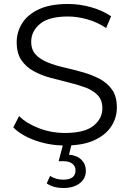

<svg xmlns="http://www.w3.org/2000/svg" viewBox="-20 -726 655 966"><path d="M307 6Q228 6 157 -19.5Q86 -45 47 -85L76 -142Q113 -105 175.5 -81Q238 -57 307 -57Q405 -57 450 -93Q495 -129 495 -181Q495 -222 472 -246.5Q449 -271 410.5 -285.5Q372 -300 326 -311Q280 -322 234 -334.5Q188 -347 149.5 -368Q111 -389 87.5 -423.5Q64 -458 64 -514Q64 -565 91.5 -609Q119 -653 176 -679.5Q233 -706 322 -706Q381 -706 439 -689.5Q497 -673 539 -644L514 -585Q469 -615 418.5 -629Q368 -643 322 -643Q226 -643 181.5 -606Q137 -569 137 -516Q137 -475 160.5 -450.5Q184 -426 222.5 -411Q261 -396 307 -385.5Q353 -375 398.5 -362Q444 -349 482.5 -328.5Q521 -308 544.5 -274Q568 -240 568 -185Q568 -134 540 -90.5Q512 -47 454.5 -20.5Q397 6 307 6ZM299 220Q250 220 215 197L232 159Q261 178 298 178Q360 178 360 131Q360 111 344.5 98Q329 85 298 85H275L299 -6H342L327 52Q368 56 390 78Q412 100 412 133Q412 173 380.5 196.5Q349 220 299 220Z"/></svg>

Font: Montserrat
Style: Regular
Weight: 400
Designer: Julieta Ulanovsky
Foundry: Julieta Ulanovsky
Version: Version 9.000; ttfautohint (v1.8.4.7-5d5b)